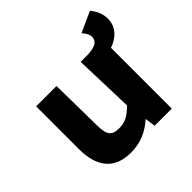

<svg xmlns="http://www.w3.org/2000/svg" viewBox="-166 -798 967 967"><g transform="rotate(-45 318.0 -314.0)"><path d="M501 -576C509 -565 515 -553 515 -540C515 -505 485 -494 439 -491H385L395 -171C355 -131 328 -117 287 -117C238 -117 217 -133 217 -206L213 -491H68V-186C68 -66 119 12 241 12C312 12 366 -14 413 -56L421 0H543V-433C590 -449 636 -485 636 -548C636 -581 623 -610 607 -630L600 -640L490 -590Z"/></g></svg>

Font: Falling Sky
Style: Bd+
Weight: 400
Designer: Paul D. Hunt
Foundry: Adobe Systems Incorporated
Version: Version 1.02